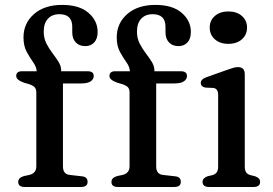

<svg xmlns="http://www.w3.org/2000/svg" viewBox="-20 -744 1086 764"><path d="M230.5 -82Q230.5 -51 257 -48L305.5 -42.5Q328.5 -40.5 328.5 -20.5Q328.5 0 302.5 0H78Q52.5 0 52.5 -20Q52.5 -37 75.5 -43.5L97 -48Q124.5 -55 124.5 -82V-376.5Q124.5 -388.5 118.8 -395.8Q113 -403 97.5 -408.5L75.5 -415Q44.5 -426 44.5 -441.5Q44.5 -460.5 67.5 -460.5H126Q125 -478 112 -496.2Q99 -514.5 86.2 -537.8Q73.5 -561 73.5 -595Q73.5 -651.5 115.2 -688Q157 -724.5 227.5 -724.5Q295.5 -724.5 332 -693Q368.5 -661.5 368.5 -617Q368.5 -589.5 354.8 -575Q341 -560.5 319.5 -560.5Q295.5 -560.5 281.5 -575.2Q267.5 -590 267.5 -615.5V-637.5Q267.5 -687.5 216.5 -687.5Q187 -687.5 170.5 -669.2Q154 -651 154 -618Q154 -592 164.5 -571.2Q175 -550.5 188.8 -532.5Q202.5 -514.5 213 -497.8Q223.5 -481 223.5 -462.5V-460.5H328.5Q353 -460.5 353 -441.5Q353 -429 341 -420.5Q329 -412 302.5 -412H230.5ZM601.5 -82Q601.5 -51 628 -48L676.5 -42.5Q699.5 -40.5 699.5 -20.5Q699.5 0 673.5 0H449Q423.5 0 423.5 -20Q423.5 -37 446.5 -43.5L468 -48Q495.5 -55 495.5 -82V-376.5Q495.5 -388.5 489.8 -395.8Q484 -403 468.5 -408.5L446.5 -415Q415.5 -426 415.5 -441.5Q415.5 -460.5 438.5 -460.5H497Q496 -478 483 -496.2Q470 -514.5 457.2 -537.8Q444.5 -561 444.5 -595Q444.5 -651.5 486.2 -688Q528 -724.5 598.5 -724.5Q666.5 -724.5 703 -693Q739.5 -661.5 739.5 -617Q739.5 -589.5 725.8 -575Q712 -560.5 690.5 -560.5Q666.5 -560.5 652.5 -575.2Q638.5 -590 638.5 -615.5V-637.5Q638.5 -687.5 587.5 -687.5Q558 -687.5 541.5 -669.2Q525 -651 525 -618Q525 -592 535.5 -571.2Q546 -550.5 559.8 -532.5Q573.5 -514.5 584 -497.8Q594.5 -481 594.5 -462.5V-460.5H699.5Q724 -460.5 724 -441.5Q724 -429 712 -420.5Q700 -412 673.5 -412H601.5ZM888.5 -569.5Q855.5 -569.5 835 -587.5Q814.5 -605.5 814.5 -634.5Q814.5 -662.5 835 -680.5Q855.5 -698.5 888.5 -698.5Q922 -698.5 942.5 -680.5Q963 -662.5 963 -634.5Q963 -605.5 942.5 -587.5Q922 -569.5 888.5 -569.5ZM954 -448.5V-81.5Q954 -66 959.5 -58.2Q965 -50.5 975.5 -47.5L995.5 -42.5Q1015 -35.5 1015 -20.5Q1015 0 989 0H812Q786 0 786 -20.5Q786 -35 805.5 -42.5L826.5 -47.5Q837 -51 842.5 -58.5Q848 -66 848 -81.5V-366.5Q848 -391 829.5 -394L797 -395.5Q779 -399.5 779 -414Q779 -429 802 -437L881 -465Q896.5 -470.5 907.2 -473.8Q918 -477 926.5 -477Q954 -477 954 -448.5Z"/></svg>

Font: Fraunces 9pt S050
Style: Regular
Weight: 400
Version: Version 1.000; ttfautohint (v1.8.3)